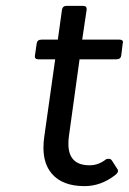

<svg xmlns="http://www.w3.org/2000/svg" viewBox="-20 -627 441 654"><path d="M268 7Q192 7 156 -36Q128 -69 128 -124Q128 -142 131 -163L168 -425H111Q97 -425 99 -438L105 -479Q107 -492 121 -492H177L191 -593Q193 -607 207 -607H263Q277 -607 275 -593L260 -492H387Q399 -492 399 -483Q399 -481 398 -479L393 -438Q391 -425 377 -425H251L215 -165Q213 -150 213 -137Q213 -64 285 -64Q316 -64 342 -85Q355 -88 360 -82L380 -51Q386 -42 374 -32Q325 7 268 7Z"/></svg>

Font: Sanchez
Style: Italic
Weight: 400
Designer: Daniel Hernández
Foundry: LatinoType
Version: Version 1.001